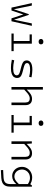

<svg xmlns="http://www.w3.org/2000/svg" viewBox="1649 -2410 1000 4338"><g transform="rotate(90 2149.0 -241.0)"><path d="M460 0H409L420 -30L509 -460H564ZM192 0H152L50 -460H106L195 -28ZM441 0H395L294 -307H320L217 0H176L181 -28L299 -390H317L435 -30Z M907 -460H966V0H907ZM757 -460H940V-410H757ZM737 -50H1136V0H737ZM920 -614Q895 -614 877.5 -627.5Q860 -641 860 -669Q860 -690 877 -705.5Q894 -721 922 -721Q952 -721 967 -706.5Q982 -692 982 -666Q982 -641 965.5 -627.5Q949 -614 920 -614Z M1742 -124Q1742 -86 1719.5 -55Q1697 -24 1647.5 -6Q1598 12 1517 12Q1482 12 1435.5 8Q1389 4 1330 -8L1342 -62Q1389 -51 1436 -45Q1483 -39 1517 -39Q1611 -39 1646.5 -61.5Q1682 -84 1682 -118Q1682 -145 1662.5 -163.5Q1643 -182 1579 -198L1501 -218Q1435 -235 1401.5 -253Q1368 -271 1356.5 -294Q1345 -317 1345 -348Q1345 -401 1394.5 -436.5Q1444 -472 1561 -472Q1593 -472 1640 -466.5Q1687 -461 1727 -453L1716 -400Q1674 -411 1633.5 -416Q1593 -421 1561 -421Q1500 -421 1466 -412Q1432 -403 1418.5 -388Q1405 -373 1405 -354Q1405 -338 1412.5 -324.5Q1420 -311 1442 -299.5Q1464 -288 1509 -276L1587 -256Q1652 -240 1685 -222Q1718 -204 1730 -180.5Q1742 -157 1742 -124Z M2004 -710V0H1945V-710ZM1992 -277 1981 -323Q2034 -377 2072 -408Q2110 -439 2143 -452Q2176 -465 2213 -465Q2284 -465 2319.5 -425.5Q2355 -386 2355 -323V0H2296V-313Q2296 -363 2274 -388Q2252 -413 2203 -413Q2176 -413 2149 -401.5Q2122 -390 2085 -360.5Q2048 -331 1992 -277Z M2749 -460H2808V0H2749ZM2599 -460H2782V-410H2599ZM2579 -50H2978V0H2579ZM2762 -614Q2737 -614 2719.5 -627.5Q2702 -641 2702 -669Q2702 -690 2719 -705.5Q2736 -721 2764 -721Q2794 -721 2809 -706.5Q2824 -692 2824 -666Q2824 -641 2807.5 -627.5Q2791 -614 2762 -614Z M3222 -460 3232 -336V-335V0H3173V-460ZM3220 -277 3209 -323Q3262 -377 3300 -408Q3338 -439 3371 -452Q3404 -465 3441 -465Q3512 -465 3547.5 -425.5Q3583 -386 3583 -323V0H3524V-313Q3524 -363 3502 -388Q3480 -413 3431 -413Q3404 -413 3377 -401.5Q3350 -390 3313 -360.5Q3276 -331 3220 -277Z M4139 22V-421L4170 -462H4198V19Q4198 90 4177 135Q4156 180 4112.5 203Q4069 226 3999 230L3824 239L3821 188L3990 179Q4072 174 4105.5 138Q4139 102 4139 22ZM3750 -239Q3750 -302 3781.5 -354Q3813 -406 3867.5 -437Q3922 -468 3991 -468Q4041 -468 4088.5 -451Q4136 -434 4182 -396L4170 -347Q4124 -385 4083 -401.5Q4042 -418 4004 -418Q3940 -418 3897 -392Q3854 -366 3832 -325Q3810 -284 3810 -238Q3810 -186 3832 -147Q3854 -108 3890 -87Q3926 -66 3966 -66Q3994 -66 4022.5 -77Q4051 -88 4085.5 -116.5Q4120 -145 4167 -199L4154 -125Q4100 -63 4055.5 -39.5Q4011 -16 3958 -16Q3901 -16 3854 -44Q3807 -72 3778.5 -122.5Q3750 -173 3750 -239Z"/></g></svg>

Font: Intel One Mono Light
Style: Regular
Weight: 300
Monospace: yes
Designer: Fred Shallcrass
Foundry: Frere-Jones Type LLC
Version: Version 1.004